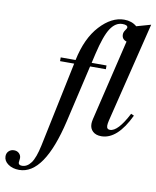

<svg xmlns="http://www.w3.org/2000/svg" viewBox="-297 -850 1024 1259"><g transform="rotate(10 215.5 -221.0)"><path d="M59 -425V-450H158Q189 -599 266 -682.5Q343 -766 427 -766Q477 -766 511 -737L606 -764L442 -97Q437 -76 437 -63Q437 -38 459 -38Q512 -38 578 -166L598 -157Q517 13 410 13Q374 13 353.5 -6Q333 -25 333 -56Q333 -69 337 -87L466 -627Q434 -637 434 -669Q434 -684 444.5 -698.5Q455 -713 455 -718Q455 -736 420 -736Q374 -736 341 -686Q308 -636 279 -511L265 -450H364V-425H259L171 -45Q85 324 -82 324Q-126 324 -155.5 303Q-185 282 -185 251Q-185 230 -171 216.5Q-157 203 -136 203Q-115 203 -102 216Q-89 229 -89 247Q-89 252 -90.5 262Q-92 272 -92 276Q-92 294 -68 294Q-34 294 -8.5 259.5Q17 225 35 140L153 -425Z"/></g></svg>

Font: Libre Bodoni
Style: Italic
Weight: 400
Italic angle: -13°
Designer: Pablo Impallari, Rodrigo Fuenzalida
Foundry: Pablo Impallari, Rodrigo Fuenzalida
Version: Version 1.001